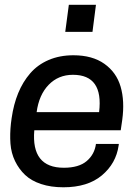

<svg xmlns="http://www.w3.org/2000/svg" viewBox="-20 -774 588 806"><path d="M382.8 -753.9 368.2 -640.1H253.9L269 -753.9ZM486.8 -227.1H124Q110.4 -69.8 248 -69.8Q311 -69.8 344 -97.9Q377 -126 382.8 -169.9H479L478 -163.1Q467.3 -87.9 407.7 -37.8Q348.1 12.2 246.1 12.2Q193.4 12.2 152.3 -1.5Q111.3 -15.1 85.4 -39.6Q59.6 -64 43.2 -97.7Q26.9 -131.3 23.9 -171.1Q21 -210.9 25.9 -255.9L28.8 -277.8Q37.1 -335.9 56.4 -383.1Q75.7 -430.2 106.9 -466.3Q138.2 -502.4 184.3 -522.2Q230.5 -542 288.1 -542Q367.7 -542 418.2 -506.1Q468.8 -470.2 486.3 -410.2Q503.9 -350.1 493.2 -271ZM286.1 -460Q225.1 -460 184.3 -418Q143.6 -376 133.8 -303.2H396Q415 -460 286.1 -460Z"/></svg>

Font: Cooper Hewitt
Style: Medium Italic
Weight: 708
Designer: Village Type and Design LLC
Foundry: Cooper Hewitt Smithsonian Design Museum
Version: 1.000